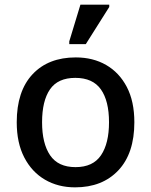

<svg xmlns="http://www.w3.org/2000/svg" viewBox="-20 -796 649 826"><path d="M558 -270Q558 -136 489 -63Q420 10 303 10Q230 10 173.5 -23Q117 -56 84.5 -118.5Q52 -181 52 -270Q52 -404 120 -476.5Q188 -549 306 -549Q380 -549 436.5 -516.5Q493 -484 525.5 -422Q558 -360 558 -270ZM161 -270Q161 -179 195.5 -128Q230 -77 305 -77Q380 -77 414.5 -128Q449 -179 449 -270Q449 -362 414 -411.5Q379 -461 304 -461Q229 -461 195 -411.5Q161 -362 161 -270ZM278 -606V-618L326 -776H450V-766L349 -606Z"/></svg>

Font: Noto Sans Medium
Style: Regular
Weight: 500
Designer: Monotype Design Team
Foundry: Monotype Imaging Inc.
Version: Version 2.007